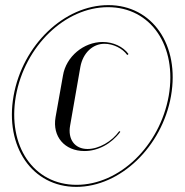

<svg xmlns="http://www.w3.org/2000/svg" viewBox="-20 -719 724 750"><path d="M33 -344C-2 -146 106 11 278 11C450 11 613 -146 648 -344C683 -543 575 -699 403 -699C231 -699 68 -543 33 -344ZM42 -344C77 -539 234 -691 402 -691C569 -691 673 -540 639 -344C604 -149 447 3 279 3C111 3 8 -149 42 -344ZM197 -261C184 -186 232 -129 310 -129C363 -129 415 -157 450 -204L446 -207C417 -166 366 -137 322 -137C272 -137 244 -175 254 -229L294 -458C304 -512 342 -548 388 -548C422 -548 459 -530 477 -504L482 -508C461 -537 422 -555 381 -555C307 -555 238 -498 226 -424Z"/></svg>

Font: Moniqa Ita Display
Style: Italic
Weight: 400
Italic angle: -10°
Designer: Rajesh Rajput
Foundry: Rajesh Rajput
Version: Version 1.000